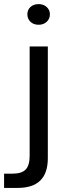

<svg xmlns="http://www.w3.org/2000/svg" viewBox="-83 -752 313 939"><path d="M-63 167V97.2H-20Q22.9 97.2 42.5 77.1Q62 57.1 62 9.8V-524.9H150.9V22Q150.9 167 3.9 167ZM50.8 -682.1Q50.8 -703.6 65.9 -717.8Q81.1 -731.9 106 -731.9Q129.9 -731.9 145.5 -717.5Q161.1 -703.1 161.1 -682.1Q161.1 -660.2 145.5 -645.5Q129.9 -630.9 106 -630.9Q81.1 -630.9 65.9 -645.5Q50.8 -660.2 50.8 -682.1Z"/></svg>

Font: Lumene Sans Expanded
Style: Regular
Weight: 400
Width: 7
Designer: Deni Anggara
Version: Version 1.003;Glyphs 3.1.2 (3151)